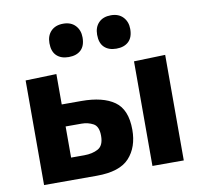

<svg xmlns="http://www.w3.org/2000/svg" viewBox="-81 -817 943 902"><g transform="rotate(-10 391.0 -365.5)"><path d="M57.5 0V-499L205 -503.5V-358.5H298.5Q401 -358.5 456 -319.5Q511 -280.5 511 -184Q511 -101 464.8 -50.5Q418.5 0 309.5 0ZM205 -105H267.5Q307 -105 334.2 -120Q361.5 -135 361.5 -181.5Q361.5 -226.5 336.5 -240Q311.5 -253.5 281 -253.5H205ZM574.5 0V-499L724 -503.5V0ZM504 -572Q467.5 -572 446.5 -592Q425.5 -612 425.5 -652Q425.5 -688 446.5 -709.5Q467.5 -731 505 -731Q541.5 -731 562.5 -708.8Q583.5 -686.5 583.5 -652Q583.5 -612 562.2 -592Q541 -572 504 -572ZM276.5 -572Q240 -572 219 -592Q198 -612 198 -652Q198 -688 219.2 -709.5Q240.5 -731 277.5 -731Q314 -731 335 -708.8Q356 -686.5 356 -652Q356 -612 335 -592Q314 -572 276.5 -572Z"/></g></svg>

Font: Heraclito
Style: Bold
Weight: 700
Designer: Kostas Bartsokas (font) & Cristiano Sobral (main changes)
Foundry: Kostas Bartsokas (font) & Cristiano Sobral (main changes)
Version: Version 1.00;July 8, 2020;FontCreator 13.0.0.2655 64-bit